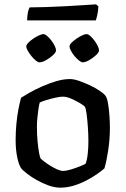

<svg xmlns="http://www.w3.org/2000/svg" viewBox="-20 -864 578 884"><path d="M258 0Q231 0 202.5 -10.5Q174 -21 148.5 -35.5Q123 -50 104.5 -64.5Q86 -79 80 -86Q68 -100 60 -136.5Q52 -173 52 -218Q52 -258 55.5 -294.5Q59 -331 65 -362Q71 -393 77 -414Q91 -423 116.5 -437.5Q142 -452 173.5 -466Q205 -480 238.5 -490Q272 -500 302 -500Q320 -500 344.5 -491.5Q369 -483 394.5 -471Q420 -459 439 -446Q458 -433 465 -424Q473 -414 477.5 -387Q482 -360 484 -329.5Q486 -299 486 -277Q486 -222 478 -171Q470 -120 461 -89Q449 -78 427.5 -63Q406 -48 378.5 -33.5Q351 -19 320 -9.5Q289 0 258 0ZM270 -77Q284 -77 306 -83.5Q328 -90 347.5 -98Q367 -106 374 -110Q381 -127 384 -156.5Q387 -186 387 -212Q387 -245 384.5 -280Q382 -315 378.5 -341Q375 -367 371 -372Q368 -377 350 -388Q332 -399 309.5 -409Q287 -419 269 -419Q258 -419 236.5 -414.5Q215 -410 194 -403.5Q173 -397 163 -392Q160 -382 157 -362.5Q154 -343 152 -321Q150 -299 150 -280Q150 -244 153 -212.5Q156 -181 160 -160Q164 -139 167 -134Q170 -131 182 -121.5Q194 -112 210 -102Q226 -92 242.5 -84.5Q259 -77 270 -77ZM361 -577Q354 -577 343.5 -585.5Q333 -594 323 -606Q313 -618 306.5 -630.5Q300 -643 300 -650Q300 -658 309.5 -667.5Q319 -677 332 -686Q345 -695 358 -701Q371 -707 378 -707Q386 -707 395.5 -698.5Q405 -690 414.5 -677.5Q424 -665 430 -652.5Q436 -640 436 -632Q436 -623 422 -610Q408 -597 390.5 -587Q373 -577 361 -577ZM162 -577Q155 -577 145 -585Q135 -593 125 -605.5Q115 -618 108 -630Q101 -642 101 -650Q101 -658 110.5 -667.5Q120 -677 133 -686Q146 -695 159.5 -701Q173 -707 180 -707Q187 -707 197 -698.5Q207 -690 216.5 -677.5Q226 -665 232 -652.5Q238 -640 238 -632Q238 -623 224 -610Q210 -597 192 -587Q174 -577 162 -577ZM105 -770Q105 -793 109 -809.5Q113 -826 117 -830Q149 -830 193.5 -831.5Q238 -833 284 -835.5Q330 -838 367 -840.5Q404 -843 422 -844L433 -835Q432 -813 428 -795.5Q424 -778 421 -770Z"/></svg>

Font: Texturina Medium
Style: Regular
Weight: 500
Designer: Guillermo Torres Carreño
Foundry: Omnibus-Type
Version: Version 1.003